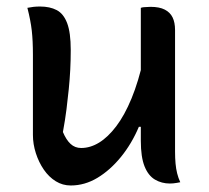

<svg xmlns="http://www.w3.org/2000/svg" viewBox="-20 -559 640 589"><path d="M103 -539Q133 -539 154 -528Q175 -517 186 -488Q197 -459 197 -406Q197 -374 195.5 -345Q194 -316 191 -286Q188 -256 184 -224Q180 -192 173 -154Q183 -130 196.5 -117.5Q210 -105 229 -105Q257 -105 284 -121.5Q311 -138 336.5 -171.5Q362 -205 383.5 -257Q405 -309 421 -381V-170H406Q384 -118 351 -77.5Q318 -37 279 -13.5Q240 10 197 10Q172 10 151 -3Q130 -16 114.5 -38.5Q99 -61 90 -89Q81 -117 81 -145Q81 -187 81 -228Q81 -269 81 -310Q81 -351 81 -391Q81 -434 77.5 -465Q74 -496 64 -535Q74 -537 83 -538Q92 -539 103 -539ZM442 -538Q469 -538 485.5 -529.5Q502 -521 509.5 -505.5Q517 -490 517 -467Q517 -401 517 -338Q517 -275 517 -214.5Q517 -154 517 -94Q517 -74 518.5 -57.5Q520 -41 523.5 -27Q527 -13 533 0Q528 1 522.5 2Q517 3 511.5 3.5Q506 4 501 4Q476 4 455.5 -8Q435 -20 423.5 -48.5Q412 -77 412 -127Q412 -197 412 -266.5Q412 -336 412 -404Q412 -472 412 -535Q418 -537 422.5 -537Q427 -537 431.5 -537.5Q436 -538 442 -538Z"/></svg>

Font: Recursive Casual Medium
Style: Regular
Weight: 500
Version: Version 1.047